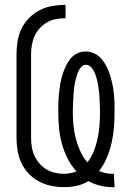

<svg xmlns="http://www.w3.org/2000/svg" viewBox="-20 -763 540 791"><path d="M442 8Q416 8 391 1.5Q366 -5 344 -17Q322 -3 296 2.5Q270 8 244 8Q217 8 190.5 2.5Q164 -3 140.5 -15.5Q117 -28 98.5 -47.5Q80 -67 68.5 -91Q57 -115 52.5 -141.5Q48 -168 48 -195V-540Q48 -567 52.5 -594Q57 -621 69 -645.5Q81 -670 100.5 -689.5Q120 -709 144.5 -721.5Q169 -734 196 -738.5Q223 -743 250 -743V-688Q231 -688 211.5 -684.5Q192 -681 175 -671.5Q158 -662 144.5 -647.5Q131 -633 123 -615.5Q115 -598 111.5 -578.5Q108 -559 108 -540V-195Q108 -176 111 -157.5Q114 -139 122 -121.5Q130 -104 142.5 -89.5Q155 -75 171 -65.5Q187 -56 205.5 -51.5Q224 -47 243 -47Q256 -47 269.5 -49.5Q283 -52 295 -57Q273 -81 258 -111Q243 -141 234.5 -172.5Q226 -204 223 -237Q220 -270 220 -303Q220 -322 220.5 -340.5Q221 -359 223 -378Q225 -397 228 -415.5Q231 -434 236.5 -452Q242 -470 249.5 -487Q257 -504 268.5 -519Q280 -534 297 -542.5Q314 -551 333 -551Q352 -551 369.5 -542.5Q387 -534 399 -519.5Q411 -505 419.5 -488Q428 -471 433.5 -453Q439 -435 443 -416.5Q447 -398 449 -379Q451 -360 451.5 -341Q452 -322 452 -303Q452 -271 449.5 -239Q447 -207 440 -175.5Q433 -144 420.5 -114Q408 -84 388 -58Q401 -53 414.5 -50Q428 -47 442 -47Q444 -47 445.5 -47Q447 -47 449 -47L452 8Q450 8 447 8Q444 8 442 8ZM340 -94Q357 -116 367 -141.5Q377 -167 382.5 -194Q388 -221 390 -248.5Q392 -276 392 -303Q392 -314 391.5 -324.5Q391 -335 390.5 -346Q390 -357 389.5 -367.5Q389 -378 387.5 -388.5Q386 -399 384.5 -409.5Q383 -420 380.5 -430.5Q378 -441 374.5 -451.5Q371 -462 366 -471.5Q361 -481 353 -488.5Q345 -496 334 -496Q323 -496 315.5 -488Q308 -480 303.5 -470.5Q299 -461 296 -450.5Q293 -440 290.5 -430Q288 -420 286.5 -409.5Q285 -399 284 -388.5Q283 -378 282.5 -367Q282 -356 281.5 -345.5Q281 -335 280.5 -324.5Q280 -314 280 -303Q280 -275 282.5 -247.5Q285 -220 292 -193Q299 -166 310.5 -140.5Q322 -115 340 -94Z"/></svg>

Font: Iosevka Term Light
Style: Regular
Weight: 300
Monospace: yes
Designer: Belleve Invis
Foundry: Belleve Invis
Version: Version 9.0.1; ttfautohint (v1.8.3)